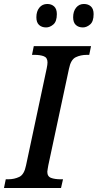

<svg xmlns="http://www.w3.org/2000/svg" viewBox="-40 -946 491 966"><path d="M-20 0 -11 -44H1Q32 -44 57 -56Q82 -68 91 -114L195 -602Q199 -621 199 -632Q199 -656 180.5 -663Q162 -670 133 -670H121L130 -714H418L409 -670H397Q366 -670 341 -658Q316 -646 307 -600L203 -114Q202 -106 200 -96.5Q198 -87 198 -82Q198 -58 217 -51Q236 -44 265 -44H277L267 0ZM377 -808Q355 -808 341.5 -820.5Q328 -833 328 -859Q328 -889 343 -907.5Q358 -926 382 -926Q404 -926 417.5 -913.5Q431 -901 431 -875Q431 -838 413.5 -823Q396 -808 377 -808ZM192 -808Q170 -808 156.5 -820.5Q143 -833 143 -859Q143 -889 158 -907.5Q173 -926 198 -926Q219 -926 232.5 -913.5Q246 -901 246 -875Q246 -838 228.5 -823Q211 -808 192 -808Z"/></svg>

Font: Noto Serif SemiCondensed Medium
Style: Italic
Weight: 500
Width: 4
Italic angle: -12°
Designer: Monotype Design Team
Foundry: Monotype Imaging Inc.
Version: Version 2.013